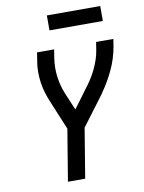

<svg xmlns="http://www.w3.org/2000/svg" viewBox="-99 -995 798 1063"><g transform="rotate(-10 300.0 -463.5)"><path d="M195 0 243 -290 177 -449Q165 -477 156 -506Q147 -535 142.5 -565.5Q138 -596 138 -627.5Q138 -659 144 -691L151 -735H247L240 -691Q231 -636 238 -582.5Q245 -529 265 -482L305 -387L382 -491Q399 -513 414.5 -537Q430 -561 442 -586.5Q454 -612 463 -638Q472 -664 476 -691L483 -735H580L573 -691Q562 -628 534 -567.5Q506 -507 467 -452V-451Q465 -448 463 -445.5Q461 -443 459 -440L338 -279L292 0ZM240 -843V-927H540V-843Z"/></g></svg>

Font: Iosevka Curly Medium Extended
Style: Italic
Weight: 500
Width: 7
Italic angle: -9°
Monospace: yes
Designer: Belleve Invis
Foundry: Belleve Invis
Version: Version 11.1.0; ttfautohint (v1.8.3)